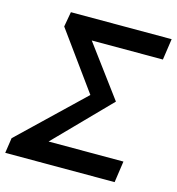

<svg xmlns="http://www.w3.org/2000/svg" viewBox="-116 -810 831 902"><g transform="rotate(15 299.5 -359.0)"><path d="M2 -74 307 -366 105 -645 118 -718H608L593 -615H247L431 -367L174 -104H538L523 0H-9Z"/></g></svg>

Font: Nebula Sans Semibold
Style: Regular
Weight: 600
Italic angle: -9°
Designer: Paul D. Hunt for Adobe (as Source Sans)
Foundry: Nebula Entertainment & Broadcasting LLC
Version: Version 1.010